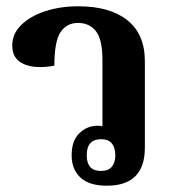

<svg xmlns="http://www.w3.org/2000/svg" viewBox="-20 -580 549 611"><path d="M320 11Q264 11 236 -15Q208 -41 208 -86Q208 -132 232.5 -156Q257 -180 292 -180Q299 -180 306 -178V-389Q306 -454 285.5 -480.5Q265 -507 228 -507Q192 -507 172.5 -477.5Q153 -448 153 -371Q93 -360 56 -376Q19 -392 19 -435Q19 -473 48 -501Q77 -529 124.5 -544.5Q172 -560 229 -560Q330 -560 385.5 -515.5Q441 -471 441 -385V-110Q441 11 320 11ZM301 -36Q325 -36 336 -49.5Q347 -63 347 -86Q347 -110 336 -123.5Q325 -137 302 -137Q256 -137 256 -86Q256 -36 301 -36Z"/></svg>

Font: Noto Serif Thai SemiCondensed
Style: Bold
Weight: 700
Width: 4
Designer: Monotype Design Team
Foundry: Monotype Imaging Inc.
Version: Version 2.002; ttfautohint (v1.8.4.7-5d5b)